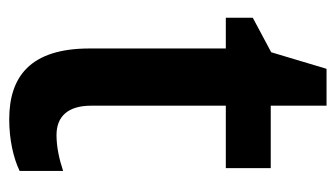

<svg xmlns="http://www.w3.org/2000/svg" viewBox="-172 -528 711 406"><g transform="rotate(90 183.0 -325.5)"><path d="M266 -90C227 -90 204 -114 204 -163V-448H336V-543H204V-661H126L91 -544L18 -505V-448H83V-160C83 -34 143 10 233 10C276 10 315 1 342 -12V-104C318 -96 292 -90 266 -90Z"/></g></svg>

Font: Noto Sans Myanmar SemiCondensed SemiBold
Style: Regular
Weight: 600
Width: 4
Designer: Monotype Design Team
Foundry: Monotype Imaging Inc.
Version: Version 2.107